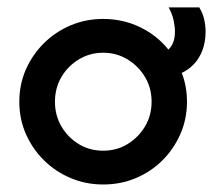

<svg xmlns="http://www.w3.org/2000/svg" viewBox="-20 -478 575 509"><path d="M253.5 11.1Q207.6 11.1 167.4 -5.9Q127.1 -22.9 96.5 -53.1Q66 -83.3 48.6 -122.9Q31.2 -162.5 31.2 -208.3Q31.2 -254.2 48.6 -293.8Q66 -333.3 96.5 -363.5Q127.1 -393.8 167.4 -410.8Q207.6 -427.8 253.5 -427.8Q306.2 -427.8 351.4 -405.9Q396.5 -384 426.4 -346.5Q434.7 -354.2 439.2 -366Q443.8 -377.8 443.8 -394.4Q443.8 -406.9 440.3 -424Q436.8 -441 427.1 -458.3H508.3Q518.1 -441.7 521.5 -425.7Q525 -409.7 525 -394.4Q525 -366.7 516.7 -344.8Q508.3 -322.9 494.1 -308Q479.9 -293.1 461.8 -284.7Q468.8 -267.4 472.2 -247.9Q475.7 -228.5 475.7 -208.3Q475.7 -162.5 458.3 -122.9Q441 -83.3 410.8 -53.1Q380.6 -22.9 340.3 -5.9Q300 11.1 253.5 11.1ZM253.5 -78.5Q289.6 -78.5 318.4 -96.2Q347.2 -113.9 364.6 -143.1Q381.9 -172.2 381.9 -208.3Q381.9 -244.4 364.6 -273.6Q347.2 -302.8 318.1 -320.5Q288.9 -338.2 253.5 -338.2Q218.1 -338.2 188.9 -320.5Q159.7 -302.8 142.7 -273.6Q125.7 -244.4 125.7 -208.3Q125.7 -172.2 142.7 -143.1Q159.7 -113.9 188.5 -96.2Q217.4 -78.5 253.5 -78.5Z"/></svg>

Font: Afacad Flux Medium
Style: Regular
Weight: 500
Designer: Kristian Moeller
Foundry: Dicotype
Version: Version 1.100